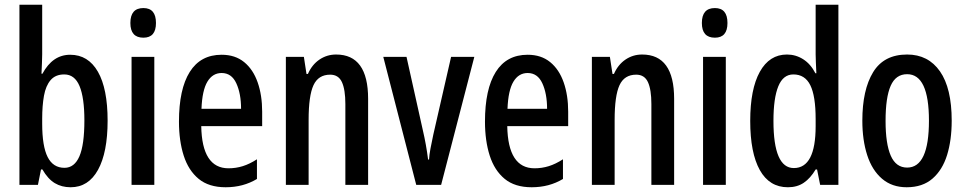

<svg xmlns="http://www.w3.org/2000/svg" viewBox="-20 -780 4076 810"><path d="M158 -551Q158 -535 157 -514.5Q156 -494 155 -469H159Q202 -549 276 -549Q352 -549 393 -477.5Q434 -406 434 -271Q434 -137 393.5 -63.5Q353 10 278 10Q240 10 211 -7.5Q182 -25 159 -65H153L140 0H62V-760H158ZM251 -466Q214 -466 193.5 -442Q173 -418 165.5 -376Q158 -334 158 -280V-258Q158 -163 181 -117.5Q204 -72 252 -72Q294 -72 315 -120.5Q336 -169 336 -272Q336 -368 315.5 -417Q295 -466 251 -466Z M585 -746Q638 -746 638 -683Q638 -621 585 -621Q530 -621 530 -683Q530 -746 585 -746ZM631 -540V0H535V-540Z M915 -549Q972 -549 1010 -518Q1048 -487 1067 -432.5Q1086 -378 1086 -309V-248H829Q832 -70 944 -70Q975 -70 1004 -79Q1033 -88 1064 -108V-25Q1006 10 932 10Q861 10 818 -25.5Q775 -61 755 -123.5Q735 -186 735 -267Q735 -404 780.5 -476.5Q826 -549 915 -549ZM915 -472Q877 -472 855 -435.5Q833 -399 830 -321H997Q997 -385 977 -428.5Q957 -472 915 -472Z M1398 -550Q1533 -550 1533 -363V0H1437V-341Q1437 -402 1422.5 -433.5Q1408 -465 1373 -465Q1323 -465 1302.5 -420.5Q1282 -376 1282 -274V0H1186V-540H1262L1273 -468H1279Q1296 -507 1327.5 -528.5Q1359 -550 1398 -550Z M1736 0 1597 -540H1695L1764 -230Q1771 -200 1776.5 -169.5Q1782 -139 1786 -107H1790Q1791 -126 1796 -153Q1801 -180 1808 -212L1883 -540H1981L1841 0Z M2206 -549Q2263 -549 2301 -518Q2339 -487 2358 -432.5Q2377 -378 2377 -309V-248H2120Q2123 -70 2235 -70Q2266 -70 2295 -79Q2324 -88 2355 -108V-25Q2297 10 2223 10Q2152 10 2109 -25.5Q2066 -61 2046 -123.5Q2026 -186 2026 -267Q2026 -404 2071.5 -476.5Q2117 -549 2206 -549ZM2206 -472Q2168 -472 2146 -435.5Q2124 -399 2121 -321H2288Q2288 -385 2268 -428.5Q2248 -472 2206 -472Z M2689 -550Q2824 -550 2824 -363V0H2728V-341Q2728 -402 2713.5 -433.5Q2699 -465 2664 -465Q2614 -465 2593.5 -420.5Q2573 -376 2573 -274V0H2477V-540H2553L2564 -468H2570Q2587 -507 2618.5 -528.5Q2650 -550 2689 -550Z M2996 -746Q3049 -746 3049 -683Q3049 -621 2996 -621Q2941 -621 2941 -683Q2941 -746 2996 -746ZM3042 -540V0H2946V-540Z M3304 10Q3226 10 3185.5 -62.5Q3145 -135 3145 -270Q3145 -404 3185.5 -477Q3226 -550 3300 -550Q3337 -550 3368.5 -530Q3400 -510 3420 -471H3424Q3423 -496 3422 -515.5Q3421 -535 3421 -550V-760H3517V0H3440L3427 -65H3421Q3399 -28 3371 -9Q3343 10 3304 10ZM3329 -71Q3421 -71 3421 -248V-278Q3421 -375 3398.5 -420.5Q3376 -466 3327 -466Q3284 -466 3263.5 -416Q3243 -366 3243 -270Q3243 -71 3329 -71Z M3995 -271Q3995 -189 3975.5 -126Q3956 -63 3914 -26.5Q3872 10 3805 10Q3743 10 3701 -26Q3659 -62 3638.5 -125.5Q3618 -189 3618 -271Q3618 -401 3663.5 -475.5Q3709 -550 3807 -550Q3896 -550 3945.5 -479Q3995 -408 3995 -271ZM3716 -270Q3716 -173 3738 -123Q3760 -73 3807 -73Q3899 -73 3899 -271Q3899 -467 3807 -467Q3759 -467 3737.5 -418Q3716 -369 3716 -270Z"/></svg>

Font: Noto Sans Lao Looped ExtraCondensed Medium
Style: Regular
Weight: 500
Width: 2
Designer: Mark Frömberg, Ben Mitchell
Foundry: The Fontpad Ltd
Version: Version 1.002; ttfautohint (v1.8.4.7-5d5b)